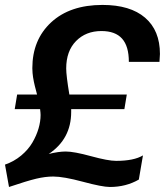

<svg xmlns="http://www.w3.org/2000/svg" viewBox="-24 -742 663 772"><path d="M476.1 -303.2H262.2V-292Q262.2 -183.1 171.9 -123Q211.9 -132.8 240.2 -132.8Q273.4 -132.8 342 -114Q410.6 -95.2 442.9 -95.2Q514.6 -95.2 550.8 -117.2L534.2 -20Q482.4 9.8 418 9.8Q387.2 9.8 309.3 -11.2Q231.4 -32.2 189.9 -32.2Q158.2 -32.2 121.3 -23.4Q84.5 -14.6 12.2 9.8L-3.9 -80.1Q32.7 -92.8 61.3 -116.7Q89.8 -140.6 106.2 -168.7Q122.6 -196.8 130.9 -225.1Q139.2 -253.4 139.2 -279.8Q139.2 -287.6 137.2 -303.2H35.2L44.9 -361.8H125Q124.5 -364.3 120.8 -378.2Q117.2 -392.1 116 -396.5Q114.7 -400.9 112.3 -412.8Q109.9 -424.8 108.9 -431.6Q107.9 -438.5 106.9 -448.5Q106 -458.5 106 -467.8Q106 -582 181.6 -652.1Q257.3 -722.2 388.2 -722.2Q499.5 -722.2 559.3 -670.9Q619.1 -619.6 619.1 -524.9Q619.1 -515.6 617.2 -493.2H494.1Q494.1 -556.2 466.8 -586.7Q439.5 -617.2 383.8 -617.2Q321.3 -617.2 281.7 -576.9Q242.2 -536.6 242.2 -466.8Q242.2 -438 254.9 -361.8H485.8Z"/></svg>

Font: Creato Display
Style: Bold Italic
Weight: 700
Italic angle: -10°
Version: Version 1.000